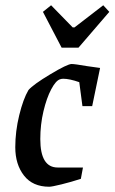

<svg xmlns="http://www.w3.org/2000/svg" viewBox="-20 -700 435 729"><path d="M133 -172Q133 -64 199 -64H295L287 -21Q250 -9 213.5 0Q177 9 167 9Q104 9 71 -33.5Q38 -76 38 -141Q38 -201 53 -262.5Q68 -324 88 -358Q106 -379 171 -418Q236 -457 252 -457Q264 -457 310 -449L360 -442L330 -297H293L281 -388Q244 -401 220 -401Q214 -401 208 -399Q192 -394 174.5 -361Q157 -328 145 -277.5Q133 -227 133 -172ZM143 -655 174 -680 256 -596H263L372 -680L395 -655L278 -519H214Z"/></svg>

Font: Grenze
Style: Italic
Weight: 400
Italic angle: -10°
Designer: Renata Polastri
Foundry: Omnibus-Type
Version: Version 1.002; ttfautohint (v1.8)